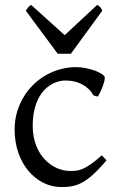

<svg xmlns="http://www.w3.org/2000/svg" viewBox="-20 -740 477 775"><path d="M288 -469C150 -469 39 -357 39 -217C39 -78 128 15 227 15C288 15 328 4 410 -93L391 -113C322 -52 297 -50 267 -50H262C193 -50 112 -112 112 -232C112 -371 191 -415 244 -415C318 -415 350 -370 357 -355L375 -350C391 -377 403 -410 403 -427C403 -443 340 -469 288 -469ZM84 -697 213 -523H266L393 -697C385 -713 382 -715 372 -720L241 -598L106 -720C95 -715 96 -712 84 -697Z"/></svg>

Font: Temporarium
Style: Regular
Weight: 400
Version: Version 1.1